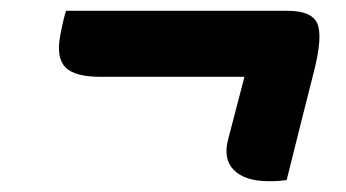

<svg xmlns="http://www.w3.org/2000/svg" viewBox="-20 -468 640 355"><path d="M102 -448H512Q556 -448 566.5 -425Q577 -402 561 -338Q548 -287 535.5 -237Q523 -187 510 -135Q503 -134 495.5 -133.5Q488 -133 477 -133Q433 -133 412.5 -153.5Q392 -174 402 -211Q417 -269 432 -326H165Q119 -326 101.5 -343Q84 -360 91 -400Q93 -412 96 -425Q99 -438 102 -448Z"/></svg>

Font: Recursive Mn Csl St
Style: Bold Italic
Weight: 700
Italic angle: -15°
Monospace: yes
Version: Version 1.079;hotconv 1.0.112;makeotfexe 2.5.65598; ttfautoh